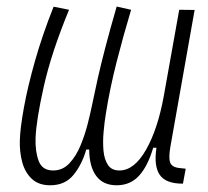

<svg xmlns="http://www.w3.org/2000/svg" viewBox="-20 -547 626 577"><path d="M130.9 9.8Q96.7 9.8 76.2 -9Q55.7 -27.8 47.1 -58.6Q38.6 -89.4 39.6 -125Q40.5 -161.1 51.8 -223.4Q63 -285.6 85.2 -364Q107.4 -442.4 141.1 -526.9L187.5 -517.6Q134.3 -388.7 111.6 -287.1Q88.9 -185.5 86.9 -132.8Q85.4 -92.3 96.2 -63.5Q106.9 -34.7 139.6 -34.7Q168.5 -34.7 188.7 -56.4Q209 -78.1 222.2 -110.4Q235.4 -142.6 243.4 -174.3Q251.5 -206.1 255.4 -225.6Q264.6 -270.5 273.9 -311.8Q283.2 -353 296.4 -403.8Q309.6 -454.6 330.6 -527.3L374 -517.6Q350.1 -438 330.1 -359.4Q310.1 -280.8 298.3 -206.5Q293.9 -180.2 291.3 -150.1Q288.6 -120.1 291 -94Q293.5 -67.9 304.4 -51.3Q315.4 -34.7 338.9 -34.7Q383.3 -34.7 418.7 -96.7Q454.1 -158.7 472.2 -258.3L518.6 -517.6L564.9 -517.1L492.2 -106.9Q486.3 -73.7 491.2 -59.1Q496.1 -44.4 519.5 -42L538.1 -40L529.8 4.9H528.8Q478 4.9 460 -21.7Q441.9 -48.3 450.2 -103H440.4Q424.3 -47.9 397.9 -19Q371.6 9.8 330.6 9.8Q290 9.8 269.3 -18.1Q248.5 -45.9 248 -97.7H239.3Q226.1 -52.2 200.7 -21.2Q175.3 9.8 130.9 9.8Z"/></svg>

Font: Cascadia Mono NF ExtraLight
Style: Italic
Weight: 200
Italic angle: -10°
Monospace: yes
Designer: Aaron Bell
Foundry: Saja Typeworks
Version: Version 2404.023; ttfautohint (v1.8.4)